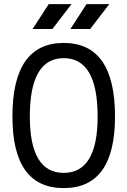

<svg xmlns="http://www.w3.org/2000/svg" viewBox="-20 -914 626 943"><path d="M293 9.8Q41 9.8 41 -341.8Q41 -703.1 293 -703.1Q544.9 -703.1 544.9 -341.8Q544.9 9.8 293 9.8ZM293 -64.9Q459.5 -64.9 459.5 -341.8Q459.5 -628.4 293 -628.4Q126.5 -628.4 126.5 -341.8Q126.5 -64.9 293 -64.9ZM140.1 -771.5 219.2 -893.6H331.1L237.3 -771.5ZM325.7 -771.5 404.8 -893.6H516.6L422.9 -771.5Z"/></svg>

Font: Cascadia Mono NF SemiLight
Style: Regular
Weight: 350
Monospace: yes
Designer: Aaron Bell
Foundry: Saja Typeworks
Version: Version 2404.023; ttfautohint (v1.8.4)